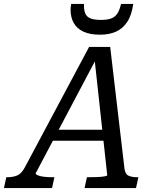

<svg xmlns="http://www.w3.org/2000/svg" viewBox="-76 -954 793 974"><path d="M196 -296H464L463 -240H172ZM402 -670 417 -665 105 -75Q104 -70 115 -65Q126 -60 145.5 -57.5Q165 -55 188 -55H200L188 0H-56L-44 -55H-38Q-10 -55 11.5 -64Q33 -73 50 -105L376 -716H483L555 -103Q558 -72 574.5 -63.5Q591 -55 621 -55H626L614 0H353L365 -55H378Q402 -55 422 -56Q442 -57 455 -59.5Q468 -62 468 -65ZM432 -778Q478 -778 512.5 -793.5Q547 -809 569.5 -843Q592 -877 600 -934H538Q531 -903 519 -885Q507 -867 487 -860Q467 -853 437 -853Q401 -853 382 -861Q363 -869 356 -887Q349 -905 350 -934H285Q284 -927 283 -920.5Q282 -914 282 -905Q282 -866 298 -837.5Q314 -809 347 -793.5Q380 -778 432 -778Z"/></svg>

Font: Roboto Serif
Style: Italic
Weight: 400
Italic angle: -10°
Designer: Greg Gazdowicz
Foundry: Commercial Type
Version: Version 1.008